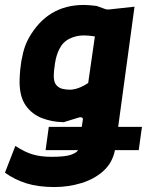

<svg xmlns="http://www.w3.org/2000/svg" viewBox="-45 -541 634 775"><path d="M139 65 152 -29H285L289 -55Q291 -63 286.5 -66Q282 -69 274 -67L213 -48H207Q165 -49 125 -64Q85 -79 59.5 -114.5Q34 -150 34 -212Q34 -232 37 -263Q40 -294 48 -327Q56 -360 71 -387Q146 -521 293 -521Q314 -521 345 -517L381 -504Q387 -502 397 -503L498 -514L432 -29H528L515 65H419Q409 116 372.5 149Q336 182 283.5 198Q231 214 175 214Q109 214 61.5 199Q14 184 -25 156L17 48Q55 73 87.5 82.5Q120 92 163 92Q217 92 240.5 84Q264 76 270 65ZM236 -179Q270 -179 311 -206L338 -394Q314 -398 293 -398Q262 -398 235 -384.5Q208 -371 194 -342Q182 -318 177 -285.5Q172 -253 172 -235Q172 -210 182 -198Q192 -186 207 -182.5Q222 -179 236 -179Z"/></svg>

Font: Finlandica
Style: Bold Italic
Weight: 700
Italic angle: -8°
Designer: Niklas Ekholm, Juho Hiilivirta, Jaakko Suomalainen
Foundry: Helsinki Type Studio
Version: Version 1.064; ttfautohint (v1.8.4.7-5d5b)